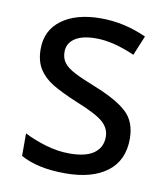

<svg xmlns="http://www.w3.org/2000/svg" viewBox="-68 -604 588 672"><g transform="rotate(10 226.0 -268.0)"><path d="M208 10Q109 10 49 -24V-104Q84 -86 126.5 -73.5Q169 -61 210 -61Q269 -61 297.5 -82Q326 -103 326 -140Q326 -171 300.5 -193Q275 -215 202 -244Q147 -267 115 -286.5Q83 -306 65.5 -334Q48 -362 48 -404Q48 -471 99.5 -508.5Q151 -546 238 -546Q321 -546 400 -510L371 -440Q294 -474 233 -474Q184 -474 158 -456.5Q132 -439 132 -409Q132 -386 143.5 -370.5Q155 -355 181.5 -341Q208 -327 259 -307Q339 -275 374.5 -241.5Q410 -208 410 -148Q410 -71 356.5 -30.5Q303 10 208 10Z"/></g></svg>

Font: Noto Sans Display
Style: Regular
Weight: 400
Designer: Monotype Design team
Foundry: Monotype Imaging Inc.
Version: Version 1.000